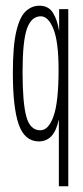

<svg xmlns="http://www.w3.org/2000/svg" viewBox="-20 -485 290 672"><path d="M186 167V-67Q177 -26 159.5 -8Q142 10 115 10Q66 9 45.5 -49.5Q25 -108 25 -230Q25 -324 37 -375Q49 -426 70 -445.5Q91 -465 118 -465Q150 -465 165.5 -440Q181 -415 187 -376V-453H219V167ZM121 -29Q150 -29 167.5 -78.5Q185 -128 185 -241Q185 -339 167 -383.5Q149 -428 123 -428Q90 -428 74.5 -385Q59 -342 59 -233Q59 -126 72 -77.5Q85 -29 121 -29Z"/></svg>

Font: Inconsolata UltraCondensed Light
Style: Regular
Weight: 300
Width: 1
Monospace: yes
Designer: Raph Levien, Cyreal, Brenton Simpson
Foundry: Raph Levien, Cyreal, Google
Version: Version 3.001; ttfautohint (v1.8.2.53-6de2)